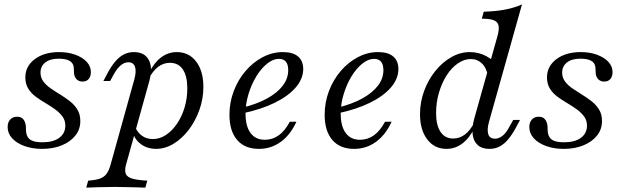

<svg xmlns="http://www.w3.org/2000/svg" viewBox="-20 -661 2821 867"><path d="M170.2 11.3Q125.8 11.3 90.3 -1.6Q54.8 -14.5 34.7 -36.7Q14.5 -58.9 14.5 -87.1Q14.5 -108.9 26.2 -121.4Q37.9 -133.9 57.3 -133.9Q75 -133.9 84.7 -123Q94.4 -112.1 96.8 -91.9Q96.8 -85.5 97.2 -76.2Q97.6 -66.9 98.4 -61.3Q102.4 -37.9 119.8 -28.2Q137.1 -18.5 171.8 -18.5Q220.2 -18.5 247.6 -38.7Q275 -58.9 275 -93.5Q275 -117.7 261.7 -135.5Q248.4 -153.2 228.2 -167.7Q208.1 -182.3 184.7 -196Q161.3 -209.7 140.7 -225Q120.2 -240.3 107.3 -261.3Q94.4 -282.3 94.4 -311.3Q94.4 -362.1 137.1 -394Q179.8 -425.8 246.8 -425.8Q287.9 -425.8 320.6 -413.7Q353.2 -401.6 371.8 -381.5Q390.3 -361.3 390.3 -335.5Q390.3 -316.1 380.6 -304.4Q371 -292.7 352.4 -292.7Q337.1 -292.7 327 -302Q316.9 -311.3 314.5 -327.4Q313.7 -335.5 313.7 -344Q313.7 -352.4 312.9 -358.1Q310.5 -377.4 293.5 -386.7Q276.6 -396 245.2 -396Q206.5 -396 184.7 -379Q162.9 -362.1 162.9 -333.1Q162.9 -310.5 175.8 -293.1Q188.7 -275.8 209.3 -261.7Q229.8 -247.6 252.8 -233.5Q275.8 -219.4 296.4 -203.2Q316.9 -187.1 329.8 -165.7Q342.7 -144.4 342.7 -114.5Q342.7 -77.4 320.6 -49.2Q298.4 -21 259.3 -4.8Q220.2 11.3 170.2 11.3Z M369.4 186.3 378.2 154.8Q410.5 152.4 429.8 146Q449.2 139.5 460.5 124.6Q471.8 109.7 479 83.9L586.3 -301.6Q596.8 -339.5 589.5 -359.7Q582.3 -379.8 559.7 -379.8Q541.9 -379.8 525.4 -366.1Q508.9 -352.4 493.5 -325L477.4 -295.2H446.8L465.3 -329.8Q481.5 -360.5 499.2 -381.9Q516.9 -403.2 537.9 -414.5Q558.9 -425.8 584.7 -425.8Q633.1 -425.8 652 -389.9Q671 -354 653.2 -291.1L549.2 82.3Q541.9 108.9 548 123.8Q554 138.7 577.4 145.6Q600.8 152.4 645.2 154.8L636.3 186.3Q622.6 185.5 600.4 185.1Q578.2 184.7 551.6 183.9Q525 183.1 498.4 183.1Q459.7 183.1 424.2 184.3Q388.7 185.5 369.4 186.3ZM684.7 11.3Q646.8 11.3 619 -8.1Q591.1 -27.4 580.6 -59.7L591.1 -85.5Q603.2 -59.7 623.4 -46.4Q643.5 -33.1 670.2 -33.1Q701.6 -33.1 729.4 -51.6Q757.3 -70.2 779 -102Q800.8 -133.9 813.3 -175Q825.8 -216.1 825.8 -262.1Q825.8 -317.7 805.6 -347.6Q785.5 -377.4 746.8 -377.4Q718.5 -377.4 694.4 -359.3Q670.2 -341.1 651.6 -305.6L653.2 -332.3Q675.8 -378.2 707.7 -402Q739.5 -425.8 778.2 -425.8Q833.1 -425.8 865.7 -383.1Q898.4 -340.3 898.4 -268.5Q898.4 -215.3 880.6 -165.3Q862.9 -115.3 832.7 -75.4Q802.4 -35.5 764.1 -12.1Q725.8 11.3 684.7 11.3Z M1149.2 11.3Q1085.5 11.3 1050.8 -29Q1016.1 -69.4 1016.1 -142.7Q1016.1 -198.4 1035.5 -249.6Q1054.8 -300.8 1088.7 -340.3Q1122.6 -379.8 1166.1 -402.8Q1209.7 -425.8 1257.3 -425.8Q1302.4 -425.8 1325.8 -406Q1349.2 -386.3 1349.2 -349.2Q1349.2 -305.6 1315.7 -266.5Q1282.3 -227.4 1221 -197.2Q1159.7 -166.9 1075 -149.2V-175Q1140.3 -191.1 1186.3 -216.5Q1232.3 -241.9 1256.9 -274.2Q1281.5 -306.5 1281.5 -344.4Q1281.5 -369.4 1271 -382.3Q1260.5 -395.2 1239.5 -395.2Q1212.9 -395.2 1185.9 -373.4Q1158.9 -351.6 1137.1 -315.7Q1115.3 -279.8 1102 -235.9Q1088.7 -191.9 1088.7 -148.4Q1088.7 -91.1 1111.3 -60.5Q1133.9 -29.8 1175.8 -29.8Q1210.5 -29.8 1238.7 -50Q1266.9 -70.2 1288.7 -111.3H1318.5Q1291.1 -51.6 1247.6 -20.2Q1204 11.3 1149.2 11.3Z M1579 11.3Q1515.3 11.3 1480.6 -29Q1446 -69.4 1446 -142.7Q1446 -198.4 1465.3 -249.6Q1484.7 -300.8 1518.5 -340.3Q1552.4 -379.8 1596 -402.8Q1639.5 -425.8 1687.1 -425.8Q1732.3 -425.8 1755.6 -406Q1779 -386.3 1779 -349.2Q1779 -305.6 1745.6 -266.5Q1712.1 -227.4 1650.8 -197.2Q1589.5 -166.9 1504.8 -149.2V-175Q1570.2 -191.1 1616.1 -216.5Q1662.1 -241.9 1686.7 -274.2Q1711.3 -306.5 1711.3 -344.4Q1711.3 -369.4 1700.8 -382.3Q1690.3 -395.2 1669.4 -395.2Q1642.7 -395.2 1615.7 -373.4Q1588.7 -351.6 1566.9 -315.7Q1545.2 -279.8 1531.9 -235.9Q1518.5 -191.9 1518.5 -148.4Q1518.5 -91.1 1541.1 -60.5Q1563.7 -29.8 1605.6 -29.8Q1640.3 -29.8 1668.5 -50Q1696.8 -70.2 1718.5 -111.3H1748.4Q1721 -51.6 1677.4 -20.2Q1633.9 11.3 1579 11.3Z M2190.3 11.3Q2156.5 11.3 2137.5 -5.6Q2118.5 -22.6 2114.5 -53.2Q2110.5 -83.9 2121 -123.4L2225.8 -496Q2234.7 -526.6 2231.5 -544.4Q2228.2 -562.1 2210.5 -569.4Q2192.7 -576.6 2155.6 -576.6L2164.5 -608.1Q2218.5 -609.7 2260.9 -617.7Q2303.2 -625.8 2337.1 -641.1L2188.7 -112.9Q2178.2 -76.6 2184.7 -55.6Q2191.1 -34.7 2215.3 -34.7Q2233.1 -34.7 2250 -48.4Q2266.9 -62.1 2280.6 -89.5L2297.6 -119.4H2328.2L2309.7 -84.7Q2293.5 -54.8 2275.8 -33.1Q2258.1 -11.3 2237.1 0Q2216.1 11.3 2190.3 11.3ZM1996 11.3Q1941.9 11.3 1909.3 -31.5Q1876.6 -74.2 1876.6 -145.2Q1876.6 -200 1895.2 -250.4Q1913.7 -300.8 1945.6 -340.3Q1977.4 -379.8 2017.7 -402.8Q2058.1 -425.8 2101.6 -425.8Q2141.1 -425.8 2175.4 -407.7Q2209.7 -389.5 2234.7 -357.3L2183.9 -314.5Q2177.4 -354 2156.5 -374.2Q2135.5 -394.4 2106.5 -394.4Q2075.8 -394.4 2047.2 -374.6Q2018.5 -354.8 1996.8 -320.6Q1975 -286.3 1962.1 -242.3Q1949.2 -198.4 1949.2 -150.8Q1949.2 -95.2 1969.4 -65.3Q1989.5 -35.5 2026.6 -35.5Q2055.6 -35.5 2079.8 -54Q2104 -72.6 2122.6 -108.9L2121.8 -82.3Q2100 -37.1 2067.7 -12.9Q2035.5 11.3 1996 11.3Z M2525.8 11.3Q2481.5 11.3 2446 -1.6Q2410.5 -14.5 2390.3 -36.7Q2370.2 -58.9 2370.2 -87.1Q2370.2 -108.9 2381.9 -121.4Q2393.5 -133.9 2412.9 -133.9Q2430.6 -133.9 2440.3 -123Q2450 -112.1 2452.4 -91.9Q2452.4 -85.5 2452.8 -76.2Q2453.2 -66.9 2454 -61.3Q2458.1 -37.9 2475.4 -28.2Q2492.7 -18.5 2527.4 -18.5Q2575.8 -18.5 2603.2 -38.7Q2630.6 -58.9 2630.6 -93.5Q2630.6 -117.7 2617.3 -135.5Q2604 -153.2 2583.9 -167.7Q2563.7 -182.3 2540.3 -196Q2516.9 -209.7 2496.4 -225Q2475.8 -240.3 2462.9 -261.3Q2450 -282.3 2450 -311.3Q2450 -362.1 2492.7 -394Q2535.5 -425.8 2602.4 -425.8Q2643.5 -425.8 2676.2 -413.7Q2708.9 -401.6 2727.4 -381.5Q2746 -361.3 2746 -335.5Q2746 -316.1 2736.3 -304.4Q2726.6 -292.7 2708.1 -292.7Q2692.7 -292.7 2682.7 -302Q2672.6 -311.3 2670.2 -327.4Q2669.4 -335.5 2669.4 -344Q2669.4 -352.4 2668.5 -358.1Q2666.1 -377.4 2649.2 -386.7Q2632.3 -396 2600.8 -396Q2562.1 -396 2540.3 -379Q2518.5 -362.1 2518.5 -333.1Q2518.5 -310.5 2531.5 -293.1Q2544.4 -275.8 2564.9 -261.7Q2585.5 -247.6 2608.5 -233.5Q2631.5 -219.4 2652 -203.2Q2672.6 -187.1 2685.5 -165.7Q2698.4 -144.4 2698.4 -114.5Q2698.4 -77.4 2676.2 -49.2Q2654 -21 2614.9 -4.8Q2575.8 11.3 2525.8 11.3Z"/></svg>

Font: Playfair 5pt SemiExpanded Light 12pt
Style: Italic
Weight: 300
Italic angle: -15.6°
Version: Version 2.000;gftools[0.9.28]